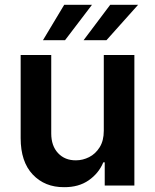

<svg xmlns="http://www.w3.org/2000/svg" viewBox="-20 -776 648 803"><path d="M414.1 -229V-545.9H542V0H418V-97.2H412.1Q393.1 -51.3 351.1 -22Q309.1 7.3 248 6.8Q167.5 7.3 116.9 -46.1Q66.4 -99.6 66.4 -198.2V-545.9H194.3V-217.8Q194.3 -166 222.9 -135.5Q251.5 -105 297.9 -105.5Q326.2 -105.5 352.8 -118.9Q379.4 -132.3 396.7 -159.9Q414.1 -187.5 414.1 -229ZM329.6 -607.9 440.9 -755.9H557.6L425.3 -607.9ZM159.7 -607.9 248.5 -755.9H364.7L252 -607.9Z"/></svg>

Font: Inter Semi Bold
Style: Regular
Weight: 600
Designer: Rasmus Andersson
Foundry: rsms
Version: Version 4.000;git-e0f93cc